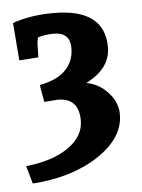

<svg xmlns="http://www.w3.org/2000/svg" viewBox="-43 -915 420 569"><g transform="rotate(-5 167.5 -631.0)"><path d="M137 -880Q289 -880 289 -765Q289 -702 216 -665Q254 -658 280.5 -628.5Q307 -599 307 -564Q307 -494 228.5 -442Q150 -390 32 -382L17 -435Q95 -443 142.5 -475.5Q190 -508 190 -556Q190 -623 127 -623L87 -620L78 -671Q128 -680 154.5 -706Q181 -732 181 -772Q181 -819 132 -819Q108 -819 85 -812Q82 -798 82 -794L81 -753L24 -749L15 -861Q69 -880 137 -880Z"/></g></svg>

Font: Andada SC
Style: Bold
Weight: 700
Designer: Carolina Giovagnoli
Foundry: Carolina Giovagnoli
Version: Version 1.003